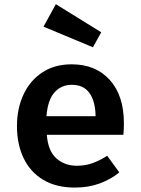

<svg xmlns="http://www.w3.org/2000/svg" viewBox="-20 -858 655 894"><path d="M197.9 -230.3Q204.1 -153.8 243.1 -120Q282.1 -86.2 337.9 -86.2Q376.9 -86.2 411.3 -98.5Q445.6 -110.8 479 -132.8L535.4 -55.4Q497.4 -23.6 444.9 -4.1Q392.3 15.4 329.2 15.4Q241 15.4 180.8 -21Q120.5 -57.4 89.7 -122.1Q59 -186.7 59 -270.8Q59 -351.8 89 -416.9Q119 -482.1 176.2 -520.3Q233.3 -558.5 313.8 -558.5Q425.6 -558.5 491.3 -485.6Q556.9 -412.8 556.9 -284.1Q556.9 -254.4 554.4 -230.3ZM314.4 -463.1Q265.1 -463.1 233.6 -427.7Q202.1 -392.3 196.4 -316.9H425.1Q424.1 -385.6 396.9 -424.4Q369.7 -463.1 314.4 -463.1ZM412.8 -637.9 182.6 -733.8 240 -838.5 451.3 -707.7Z"/></svg>

Font: Fira Code SemiBold
Style: Regular
Weight: 600
Designer: Carrois Corporate, Edenspiekermann AG, Nikita Prokopov
Foundry: Carrois Corporate, Edenspiekermann AG, Nikita Prokopov
Version: Version 6.002